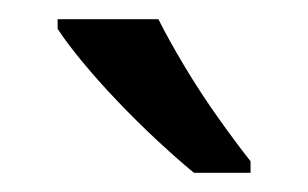

<svg xmlns="http://www.w3.org/2000/svg" viewBox="-20 -786 321 200"><path d="M145 -766Q156 -744 172.5 -716.5Q189 -689 207.5 -663Q226 -637 241 -618V-606H182Q165 -620 144 -639.5Q123 -659 102.5 -680.5Q82 -702 65.5 -722Q49 -742 40 -756V-766Z"/></svg>

Font: Noto Sans Myanmar
Style: Regular
Weight: 400
Designer: Monotype Design Team
Foundry: Monotype Imaging Inc.
Version: Version 2.107